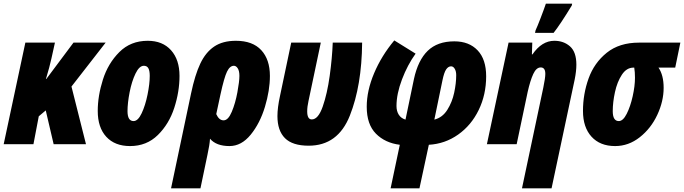

<svg xmlns="http://www.w3.org/2000/svg" viewBox="-33 -785 3723 1045"><path d="M105 -553H266L247 -467Q237 -421 217 -355H219L367 -553H542L356 -314L435 0H259L216 -184L178 -152L149 0H-13Z M499 -181Q499 -263 527 -351.5Q555 -440 616.5 -501.5Q678 -563 771 -563Q852 -563 898 -511.5Q944 -460 944 -372Q944 -286 915.5 -198Q887 -110 826 -50Q765 10 675 10Q592 10 545.5 -40.5Q499 -91 499 -181ZM782 -372Q782 -400 774.5 -413.5Q767 -427 750 -427Q725 -427 704.5 -384.5Q684 -342 672.5 -283Q661 -224 661 -180Q661 -126 694 -126Q718 -126 738 -168.5Q758 -211 770 -270Q782 -329 782 -372Z M1007 -277Q1028 -377 1057 -438.5Q1086 -500 1132.5 -531.5Q1179 -563 1251 -563Q1342 -563 1389 -512Q1436 -461 1436 -372Q1436 -293 1409 -203.5Q1382 -114 1331.5 -52Q1281 10 1216 10Q1144 10 1110 -30Q1108 4 1096 58L1058 240H898ZM1270 -372Q1270 -399 1261 -413Q1252 -427 1240 -427Q1218 -427 1202.5 -395Q1187 -363 1167 -271L1144 -164Q1159 -130 1184 -130Q1209 -130 1228.5 -176.5Q1248 -223 1259 -282.5Q1270 -342 1270 -372Z M1477 -153Q1477 -199 1491 -263L1552 -553H1713L1646 -235Q1639 -204 1639 -179Q1639 -135 1664 -135Q1699 -135 1723.5 -205Q1748 -275 1761.5 -372.5Q1775 -470 1778 -553H1938Q1936 -319 1871 -155.5Q1806 8 1647 8Q1559 8 1518 -33Q1477 -74 1477 -153Z M2143 3Q2063 -7 2013 -57.5Q1963 -108 1963 -204Q1963 -291 2003 -386Q2043 -481 2113 -565L2229 -493Q2185 -432 2155 -353Q2125 -274 2125 -208Q2125 -180 2137.5 -160.5Q2150 -141 2174 -134L2220 -355Q2242 -457 2295 -508.5Q2348 -560 2440 -560Q2520 -560 2566.5 -511Q2613 -462 2613 -370Q2613 -270 2572.5 -186.5Q2532 -103 2460.5 -52.5Q2389 -2 2301 3L2250 240H2093ZM2450 -376Q2450 -397 2442 -410.5Q2434 -424 2422 -424Q2407 -424 2395.5 -407.5Q2384 -391 2375 -347L2331 -134Q2375 -145 2401.5 -187Q2428 -229 2439 -280.5Q2450 -332 2450 -376Z M2924 -308Q2935 -361 2935 -383Q2935 -418 2910 -418Q2886 -418 2869.5 -382.5Q2853 -347 2839 -285L2779 0H2617L2735 -553H2864L2862 -489H2865Q2916 -563 2984 -563Q3035 -563 3069.5 -532.5Q3104 -502 3104 -433Q3104 -398 3095 -353L2969 240H2808ZM2882 -620Q2891 -639 2909.5 -687Q2928 -735 2938 -765H3081L3079 -755Q3017 -653 2980 -606H2879Z M3140 -181Q3140 -273 3170.5 -358Q3201 -443 3269.5 -498Q3338 -553 3445 -553H3670L3642 -417H3551Q3579 -376 3579 -307Q3579 -234 3544.5 -160Q3510 -86 3449 -38Q3388 10 3315 10Q3233 10 3186.5 -41Q3140 -92 3140 -181ZM3423 -362Q3423 -393 3419 -417H3415Q3377 -417 3351.5 -378Q3326 -339 3314 -283.5Q3302 -228 3302 -180Q3302 -126 3335 -126Q3358 -126 3378 -165.5Q3398 -205 3410.5 -261Q3423 -317 3423 -362Z"/></svg>

Font: Noto Sans UI CondBlack
Style: Italic
Weight: 900
Width: 3
Italic angle: -12°
Designer: Monotype Design Team
Foundry: Monotype Imaging Inc.
Version: Version 1.001